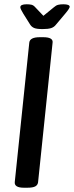

<svg xmlns="http://www.w3.org/2000/svg" viewBox="-20 -876 346 898"><path d="M92 2Q47 2 49 -24L117 -677Q120 -702 166 -702H182Q229 -702 226 -677L158 -23Q156 -10 144.5 -4Q133 2 108 2ZM276 -856Q306 -856 306 -844Q306 -841 301 -833Q296 -825 285 -812L242 -761Q233 -749 219 -744.5Q205 -740 179 -740Q152 -740 140 -745Q128 -750 121 -761L89 -812Q83 -822 79 -830Q75 -838 75 -842Q75 -856 105 -856Q117 -856 126.5 -854Q136 -852 144 -843L183 -802L232 -842Q242 -851 252 -853.5Q262 -856 276 -856Z"/></svg>

Font: Asap Condensed Condensed Medium
Style: Italic
Weight: 500
Width: 3
Italic angle: -6°
Designer: Pablo Cosgaya
Foundry: Omnibus-Type
Version: Version 3.001; ttfautohint (v1.8.4.7-5d5b)